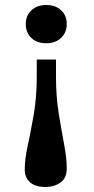

<svg xmlns="http://www.w3.org/2000/svg" viewBox="-20 -544 374 768"><path d="M204 -306V-236Q204 -158 215 -90Q226 -22 236.5 33.5Q247 89 247 130Q247 168 222 186Q197 204 161 204Q123 204 101 186Q79 168 79 132Q79 93 91 38Q103 -17 115 -86.5Q127 -156 127 -237V-306ZM165 -524Q202 -524 224.5 -503Q247 -482 247 -448Q247 -414 224.5 -392.5Q202 -371 165 -371Q127 -371 105 -392.5Q83 -414 83 -448Q83 -481 105.5 -502.5Q128 -524 165 -524Z"/></svg>

Font: Literata SemiBold
Style: Regular
Weight: 600
Designer: Latin by Veronika Burian and Jose Scaglione. Greek by Irene Vlachou. Cyrillic by Vera Evstafieva.
Foundry: TypeTogether
Version: Version 3.103; ttfautohint (v1.8.4.7-5d5b);gftools[0.9.29]